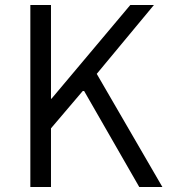

<svg xmlns="http://www.w3.org/2000/svg" viewBox="-20 -752 679 772"><path d="M102 0H185V-236L316 -390L540 0H633L369 -455L599 -732H504L187 -355H185V-732H102Z"/></svg>

Font: Noto Sans CJK JP DemiLight
Style: Regular
Weight: 350
Designer: Ryoko NISHIZUKA (kana & ideographs); Paul D. Hunt (Latin, Greek & Cyrillic); Wenlong ZHANG (bopomofo); Sandoll Communica
Foundry: Adobe Systems Incorporated
Version: Version 1.004;PS 1.004;hotconv 1.0.82;makeotf.lib2.5.63406